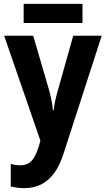

<svg xmlns="http://www.w3.org/2000/svg" viewBox="-20 -731 546 991"><path d="M1.5 -546.4H151.4L234.9 -260.7Q239.3 -244.1 242.9 -227.5Q246.6 -210.9 249.3 -194.3Q252 -177.7 253.4 -161.1H256.8Q259.3 -184.6 264.4 -208.5Q269.5 -232.4 277.3 -259.8L357.9 -546.4H504.9L308.1 61.5Q288.6 123.5 259.3 162.8Q230 202.1 191.7 221.2Q153.3 240.2 104.5 240.2Q83.5 240.2 66.7 237.5Q49.8 234.9 35.6 231.9V115.2Q45.9 118.2 58.6 120.1Q71.3 122.1 84.5 122.1Q110.4 122.1 127.7 111.6Q145 101.1 157.5 79.3Q169.9 57.6 180.2 24.9L188.5 -4.9ZM405.8 -710.9V-612.3H102.1V-710.9Z"/></svg>

Font: Open Sans SemiCondensed
Style: Bold
Weight: 700
Width: 4
Designer: Monotype Design Team
Foundry: Monotype Imaging Inc.
Version: Version 3.003